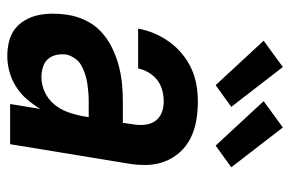

<svg xmlns="http://www.w3.org/2000/svg" viewBox="-158 -650 815 540"><g transform="rotate(90 250.0 -379.5)"><path d="M137 8Q116 8 96 3Q76 -2 61 -13.5Q46 -25 36 -42.5Q26 -60 22 -79.5Q18 -99 18 -119.5Q18 -140 21 -161Q25 -187 36.5 -211.5Q48 -236 68 -255Q88 -274 112.5 -286Q137 -298 162.5 -305Q188 -312 214 -314.5Q240 -317 265 -317H325L329 -345Q332 -361 330.5 -377.5Q329 -394 320.5 -407Q312 -420 297 -426Q282 -432 265 -432Q250 -432 234 -428Q218 -424 205 -414Q192 -404 183.5 -389.5Q175 -375 172 -360H60Q64 -383 73.5 -405.5Q83 -428 97.5 -448Q112 -468 131.5 -484Q151 -500 173 -510Q195 -520 218.5 -524Q242 -528 265 -528Q292 -528 318.5 -523.5Q345 -519 368 -507.5Q391 -496 408 -477Q425 -458 434 -434Q443 -410 443.5 -383Q444 -356 439 -329L385 0H272L286 -85Q274 -65 258.5 -47Q243 -29 223 -16.5Q203 -4 181 2Q159 8 137 8ZM197 -88Q218 -88 238.5 -97.5Q259 -107 273 -124Q287 -141 294.5 -161.5Q302 -182 306 -203L309 -221H265Q253 -221 240 -220Q227 -219 214 -217Q201 -215 188.5 -211Q176 -207 164 -200.5Q152 -194 144 -182.5Q136 -171 133 -159Q131 -144 134 -130Q137 -116 146 -106Q155 -96 169 -92Q183 -88 197 -88ZM389 -578 264 -713 338 -767 450 -622ZM219 -578 94 -713 168 -767 280 -622Z"/></g></svg>

Font: Iosevka SS04
Style: Bold Italic
Weight: 700
Italic angle: -9°
Monospace: yes
Designer: Belleve Invis
Foundry: Belleve Invis
Version: Version 19.0.0; ttfautohint (v1.8.4)